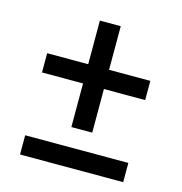

<svg xmlns="http://www.w3.org/2000/svg" viewBox="-95 -700 750 791"><g transform="rotate(15 280.0 -305.0)"><path d="M235 -614H324V-160H235ZM500 -428V-346H60V-428ZM500 -78V4H60V-78Z"/></g></svg>

Font: Roboto Serif 20pt Medium
Style: Regular
Weight: 500
Version: Version 1.008